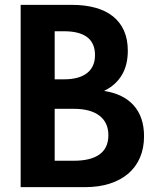

<svg xmlns="http://www.w3.org/2000/svg" viewBox="-20 -770 640 790"><path d="M65 0V-750H275.5Q329.5 -750 372.3 -738.2Q415 -726.4 444.8 -702.7Q474.5 -679.1 490.2 -643.6Q505.9 -608.2 505.9 -561.4Q505.9 -444.1 408.2 -395.9Q488.2 -383.6 530.5 -335.9Q572.7 -288.2 572.7 -209.5Q572.7 -160.5 555.9 -121.4Q539.1 -82.3 507.5 -55.5Q475.9 -28.6 431.1 -14.3Q386.4 0 330.5 0ZM205 -443.6H243.2Q305.5 -443.6 338.2 -469.3Q370.9 -495 370.9 -543.2Q370.9 -641.4 243.2 -641.4H205ZM205 -108.6H283.2Q354.1 -108.6 390 -135Q425.9 -161.4 425.9 -213.6Q425.9 -265.9 389.1 -294.1Q352.3 -322.3 283.2 -322.3H205Z"/></svg>

Font: Spartan
Style: Bold
Weight: 700
Designer: Matt Bailey, Mirko Velimirovic
Foundry: Matt Bailey
Version: Version 1.005